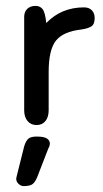

<svg xmlns="http://www.w3.org/2000/svg" viewBox="-20 -415 348 651"><path d="M137 -337Q133 -373 124.5 -384Q116 -395 100 -395Q83 -395 72.5 -385Q62 -375 62 -358V-41Q62 -18 73.5 -4.5Q85 9 104 9Q123 9 134 -4.5Q145 -18 145 -41V-171Q145 -246 169.5 -277Q194 -308 256 -315Q277 -318 289 -325Q301 -332 301 -354Q301 -370 291.5 -380Q282 -390 265 -390Q188 -390 137 -337ZM62 81 38 177Q37 181 36 185Q35 189 35 191Q35 201 43 208.5Q51 216 60 216Q81 216 90 209.5Q99 203 106 186L144 88Q147 83 148 79Q149 75 149 72Q149 61 139 54.5Q129 48 104 48Q85 48 76.5 55Q68 62 62 81Z"/></svg>

Font: Beiruti Medium
Style: Regular
Weight: 500
Designer: Arlette Boutros
Foundry: Boutros
Version: Version 1.41